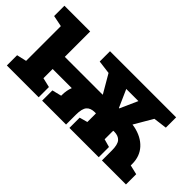

<svg xmlns="http://www.w3.org/2000/svg" viewBox="-51 -875 1223 1223"><g transform="rotate(45 560.5 -263.5)"><path d="M21.5 0.5V-91.8L87.4 -106.9V-419.9L11.7 -435.1V-527.8H243.7V-299.3H580.6Q583.5 -299.8 585.4 -299.8L513.2 -423.8L421.9 -435.5V-528.3H1017.6V-435.5L926.3 -423.8L853.5 -299.3Q856.4 -298.8 860.8 -298.1Q865.2 -297.4 872.1 -296.4Q946.3 -280.8 988 -235.1Q1029.8 -189.5 1029.8 -120.6V-107.4L1093.8 -92.3V0H877.4V-89.8Q877.4 -143.1 858.9 -164.1Q840.3 -185.1 803.2 -185.1H795.4L794.4 -177.7V-107.4L848.6 -92.3V0H584.5V-92.3L638.7 -107.4V-179.7L638.2 -185.1H628.9Q590.8 -185.1 572.5 -164.1Q554.2 -143.1 554.2 -89.8V0H338.9V-92.3L402.3 -107.9V-112.8Q402.3 -156.2 416 -189.9H243.7V-106.9L308.1 -91.8V0.5ZM717.8 -312.5H721.2L774.4 -431.6H665Z"/></g></svg>

Font: Roboto Slab ExtraBold
Style: Regular
Weight: 800
Designer: Google
Version: Version 2.001; ttfautohint (v1.8.3)